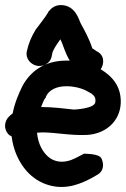

<svg xmlns="http://www.w3.org/2000/svg" viewBox="-23 -714 496 757"><path d="M9 -186C13 -181 16 -180 23 -176C24 -164 27 -151 30 -139C49 -68 97 -3 173 17C243 36 302 7 340 -13L359 -24C390 -40 386 -73 376 -91C365 -109 308 -108 308 -108L289 -98C279 -92 269 -88 257 -83C223 -71 194 -76 172 -92C147 -111 127 -145 123 -191C128 -191 134 -191 143 -192C196 -192 255 -179 320 -182C391 -186 449 -233 453 -306C456 -373 420 -413 374 -441C387 -459 392 -496 358 -512L345 -521C345 -521 346 -520 342 -522C341 -523 339 -529 339 -529C329 -560 309 -597 294 -624V-625C289 -632 276 -694 217 -694C200 -694 183 -687 171 -671L168 -669V-667C160 -654 152 -642 141 -628L116 -595V-594C102 -571 90 -545 83 -513C76 -481 100 -460 121 -455C142 -450 175 -460 181 -493L183 -503C185 -516 201 -540 215 -559C227 -536 232 -508 252 -475H238C152 -475 96 -432 65 -374C51 -345 35 -309 27 -267C22 -263 16 -258 15 -257C-8 -236 -8 -205 9 -186ZM139 -292C144 -304 150 -323 158 -330V-333C170 -359 199 -374 239 -374C269 -374 294 -367 312 -359C343 -343 356 -336 353 -312C351 -285 268 -282 268 -282C232 -286 185 -292 141 -292Z"/></svg>

Font: Stray Cat
Style: ExBlk
Weight: 1000
Version: Version 1.0